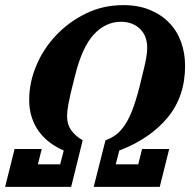

<svg xmlns="http://www.w3.org/2000/svg" viewBox="-41 -730 753 750"><path d="M16 -148H122L107 -88H194L208 -142Q180 -154 155.5 -172Q131 -190 112.5 -214.5Q94 -239 83.5 -270.5Q73 -302 73 -340Q73 -407 100.5 -473Q128 -539 177.5 -591.5Q227 -644 294 -677Q361 -710 441 -710Q499 -710 544 -691.5Q589 -673 620 -641Q651 -609 666.5 -565.5Q682 -522 682 -473Q682 -353 613.5 -270.5Q545 -188 425 -142L411 -88H499L514 -148H620L583 0H325L371 -182Q391 -189 409 -201.5Q427 -214 443.5 -237Q460 -260 474.5 -296.5Q489 -333 503 -387Q513 -429 519.5 -455Q526 -481 529 -497.5Q532 -514 533 -524Q534 -534 534 -543Q534 -591 505 -618Q476 -645 432 -645Q372 -645 326 -596Q280 -547 252 -434Q241 -392 235 -365.5Q229 -339 226 -322.5Q223 -306 222 -295.5Q221 -285 221 -276Q221 -244 237 -221.5Q253 -199 282 -182L237 0H-21Z"/></svg>

Font: IBM Plex Serif
Style: Bold Italic
Weight: 700
Italic angle: -14°
Designer: Mike Abbink, Paul van der Laan, Pieter van Rosmalen
Foundry: Bold Monday
Version: Version 3.001